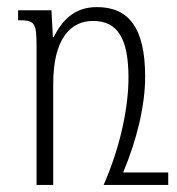

<svg xmlns="http://www.w3.org/2000/svg" viewBox="-20 -521 500 541"><path d="M253 -501C190 -501 156 -465 131 -416H129L125 -492H31V-464C78 -464 83 -458 83 -390V0H130V-285C130 -411 178 -462 242 -462C312 -462 342 -412 342 -302C342 -214 317 -102 272 0H454V-35H327C366 -128 389 -224 389 -305C389 -445 341 -501 253 -501Z"/></svg>

Font: Noto Serif Armenian ExtraCondensed Light
Style: Regular
Weight: 300
Width: 2
Designer: Monotype Design Team
Foundry: Monotype Imaging Inc.
Version: Version 2.008